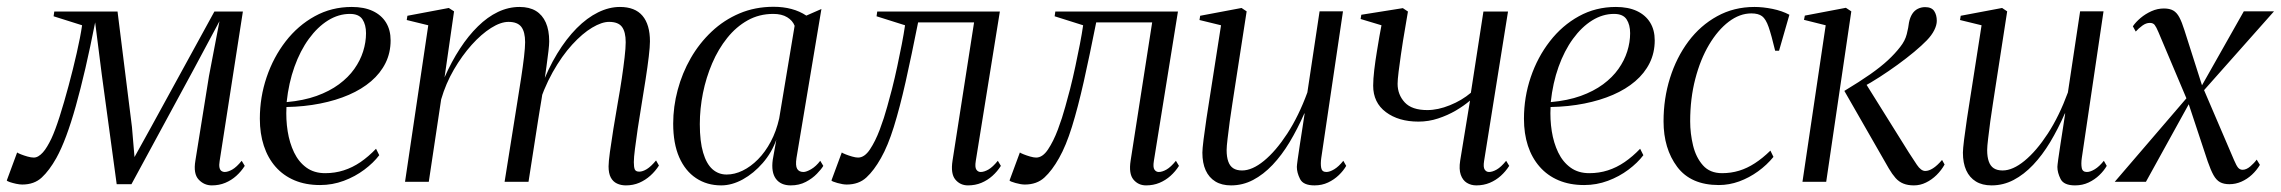

<svg xmlns="http://www.w3.org/2000/svg" viewBox="-54 -536 6724 566"><path d="M570.5 10.5Q547.5 10.5 531.5 -6.8Q515.5 -24 522 -62.5L562 -311.5L593 -473.5L517 -331.5L333.5 7H290L246 -316.5L226.5 -470Q212 -396.5 197.8 -335Q183.5 -273.5 169.5 -223.5Q155.5 -173.5 141.2 -135.2Q127 -97 112 -70Q91.5 -33.5 69.2 -12.8Q47 8 11.5 8Q4 8 -6.5 5.8Q-17 3.5 -25 0.8Q-33 -2 -34 -4L-3.5 -86.5Q-1 -84.5 7.8 -81Q16.5 -77.5 27.2 -74.5Q38 -71.5 45.5 -71.5Q52.5 -71.5 59.2 -75.5Q66 -79.5 72.5 -86.8Q79 -94 85.2 -104.5Q91.5 -115 97.5 -127.5Q108.5 -151 121.8 -192.5Q135 -234 148.2 -283.2Q161.5 -332.5 172.2 -379.8Q183 -427 188 -461.5L104 -488L106 -502H292.5L335 -161.5L342.5 -73L391.5 -161.5L578 -502H662L593.5 -61.5Q591.5 -49.5 593 -42.2Q594.5 -35 598.8 -32Q603 -29 608 -29Q618 -29 630.8 -36.2Q643.5 -43.5 658.5 -62L667.5 -47Q657 -30.5 642.5 -17.5Q628 -4.5 610 3Q592 10.5 570.5 10.5Z M1064 -78.5Q1047 -56 1020 -35.8Q993 -15.5 959.5 -3Q926 9.5 889.5 9.5Q847 9.5 814 -4.5Q781 -18.5 758.2 -44.5Q735.5 -70.5 723.8 -106.2Q712 -142 712 -186Q712 -249.5 732 -308.5Q752 -367.5 788.2 -414.2Q824.5 -461 874 -488.2Q923.5 -515.5 983 -515.5Q1019.5 -515.5 1045 -503.5Q1070.5 -491.5 1084 -469.5Q1097.5 -447.5 1097.5 -417Q1097.5 -380.5 1082.5 -350.2Q1067.5 -320 1040 -296.5Q1012.5 -273 974.5 -256.5Q936.5 -240 890 -230.8Q843.5 -221.5 790.5 -220.5Q788.5 -184 794 -149.2Q799.5 -114.5 813 -86.5Q826.5 -58.5 849.2 -42Q872 -25.5 904.5 -25.5Q933.5 -25.5 959.2 -33.8Q985 -42 1008.8 -58.2Q1032.5 -74.5 1054.5 -97.5ZM977.5 -495Q944 -495 913 -475.8Q882 -456.5 856.5 -421.5Q831 -386.5 814 -339Q797 -291.5 791 -235Q841 -239.5 879.2 -253.2Q917.5 -267 945.2 -287.5Q973 -308 990.5 -332.8Q1008 -357.5 1016.5 -384.5Q1025 -411.5 1025 -438Q1025 -463 1014.5 -479Q1004 -495 977.5 -495Z M1284.5 -502.5 1256.5 -308Q1277 -354.5 1301.8 -392.5Q1326.5 -430.5 1354.8 -458.2Q1383 -486 1414 -500.8Q1445 -515.5 1477.5 -515.5Q1506.5 -515.5 1525.8 -503.8Q1545 -492 1555 -469.5Q1565 -447 1565 -414Q1565 -404.5 1562.8 -385.5Q1560.5 -366.5 1557 -340.5Q1553.5 -314.5 1549 -284L1540.5 -277Q1561.5 -333.5 1588.5 -377.8Q1615.5 -422 1646 -452.8Q1676.5 -483.5 1709 -499.5Q1741.5 -515.5 1773.5 -515.5Q1818 -515.5 1840 -489.5Q1862 -463.5 1862 -414Q1862 -398.5 1858.5 -369Q1855 -339.5 1849.2 -302.2Q1843.5 -265 1837 -226Q1831 -190.5 1826 -156.8Q1821 -123 1817.8 -97.2Q1814.5 -71.5 1814.5 -58Q1814.5 -43.5 1817.2 -36.8Q1820 -30 1830.5 -30Q1840.5 -30 1852.8 -37.5Q1865 -45 1880 -63L1888.5 -48Q1878 -31.5 1863.2 -18.2Q1848.5 -5 1830.5 2.8Q1812.5 10.5 1791 10.5Q1776.5 10.5 1764.8 5Q1753 -0.5 1746.5 -12.8Q1740 -25 1740 -45.5Q1740 -58.5 1744 -88Q1748 -117.5 1754.2 -156Q1760.5 -194.5 1767.5 -235Q1774 -271 1779 -304.8Q1784 -338.5 1787.2 -366.5Q1790.5 -394.5 1790.5 -411.5Q1790.5 -442 1779.5 -456.8Q1768.5 -471.5 1741.5 -471.5Q1720 -471.5 1691.5 -454.5Q1663 -437.5 1632.8 -404.5Q1602.5 -371.5 1575.2 -323Q1548 -274.5 1529 -212L1547 -273Q1545 -260 1542.5 -244Q1540 -228 1537.2 -212Q1534.5 -196 1532.5 -183L1504 0H1433.5L1471 -235Q1477 -271 1482.2 -305.8Q1487.5 -340.5 1490.8 -368.5Q1494 -396.5 1494 -411.5Q1494 -442 1482.8 -456.8Q1471.5 -471.5 1445 -471.5Q1422 -471.5 1393.5 -453.5Q1365 -435.5 1336.5 -403.8Q1308 -372 1284 -330.8Q1260 -289.5 1246.5 -243L1210 0H1140L1208.5 -461.5L1145 -477L1147 -489.5L1269 -512.5Z M2294 -70.5Q2290.5 -47.5 2296 -38.2Q2301.5 -29 2314.5 -29Q2323 -29 2337.2 -37.2Q2351.5 -45.5 2364 -62L2373 -47Q2367.5 -37.5 2354.2 -23.8Q2341 -10 2321.5 0.2Q2302 10.5 2277 10.5Q2247.5 10.5 2233.2 -9Q2219 -28.5 2224 -65L2234.5 -124Q2221 -86 2194.5 -55.5Q2168 -25 2135.8 -7.2Q2103.5 10.5 2072 10.5Q2030 10.5 1998 -10.8Q1966 -32 1948.2 -72.5Q1930.5 -113 1930.5 -171.5Q1930.5 -221.5 1943.8 -271Q1957 -320.5 1982.2 -364.5Q2007.5 -408.5 2043.8 -442.8Q2080 -477 2126 -496.5Q2172 -516 2226.5 -516Q2255 -516 2279.2 -509.5Q2303.5 -503 2323 -490L2367.5 -509.5ZM2288.5 -460Q2282.5 -475.5 2266.5 -485.2Q2250.5 -495 2225.5 -495Q2184 -495 2150 -476Q2116 -457 2089.8 -424.2Q2063.5 -391.5 2045.5 -349.5Q2027.5 -307.5 2018.2 -261.5Q2009 -215.5 2009 -170Q2009 -119 2018.8 -86Q2028.5 -53 2046.2 -37.2Q2064 -21.5 2088 -21.5Q2111.5 -21.5 2135.2 -33Q2159 -44.5 2180.5 -66.2Q2202 -88 2218.2 -118.5Q2234.5 -149 2243 -187Z M2822.5 -61.5Q2819.5 -43 2824.2 -36Q2829 -29 2837 -29Q2847 -29 2859.8 -36.2Q2872.5 -43.5 2887.5 -62L2896.5 -47Q2886 -30.5 2871.5 -17.5Q2857 -4.5 2839 3Q2821 10.5 2799.5 10.5Q2776.5 10.5 2762.2 -6.8Q2748 -24 2754 -62.5L2817.5 -470H2652.5Q2633 -372 2615.8 -295.2Q2598.5 -218.5 2581 -162.2Q2563.5 -106 2543 -70Q2522.5 -33.5 2500 -12.8Q2477.5 8 2442 8Q2431 8 2414.8 3.5Q2398.5 -1 2397 -4L2427.5 -86.5Q2430 -84.5 2438.8 -81Q2447.5 -77.5 2458 -74.5Q2468.5 -71.5 2475.5 -71.5Q2494.5 -71.5 2510.5 -95.5Q2526.5 -119.5 2539.5 -154Q2552.5 -188.5 2561.5 -221.8Q2570.5 -255 2575.5 -273.5Q2584 -307 2591.2 -341Q2598.5 -375 2604.5 -406Q2610.5 -437 2614 -461.5L2530 -488L2532 -502H2893.5Z M3347.5 -61.5Q3344.5 -43 3349.2 -36Q3354 -29 3362 -29Q3372 -29 3384.8 -36.2Q3397.5 -43.5 3412.5 -62L3421.5 -47Q3411 -30.5 3396.5 -17.5Q3382 -4.5 3364 3Q3346 10.5 3324.5 10.5Q3301.5 10.5 3287.2 -6.8Q3273 -24 3279 -62.5L3342.5 -470H3177.5Q3158 -372 3140.8 -295.2Q3123.5 -218.5 3106 -162.2Q3088.5 -106 3068 -70Q3047.5 -33.5 3025 -12.8Q3002.5 8 2967 8Q2956 8 2939.8 3.5Q2923.5 -1 2922 -4L2952.5 -86.5Q2955 -84.5 2963.8 -81Q2972.5 -77.5 2983 -74.5Q2993.5 -71.5 3000.5 -71.5Q3019.5 -71.5 3035.5 -95.5Q3051.5 -119.5 3064.5 -154Q3077.5 -188.5 3086.5 -221.8Q3095.5 -255 3100.5 -273.5Q3109 -307 3116.2 -341Q3123.5 -375 3129.5 -406Q3135.5 -437 3139 -461.5L3055 -488L3057 -502H3418.5Z M3575 10.5Q3547.5 10.5 3528.8 -1Q3510 -12.5 3500.2 -34Q3490.5 -55.5 3490.5 -86Q3490.5 -96.5 3494 -124.8Q3497.5 -153 3502.5 -186.2Q3507.5 -219.5 3511.8 -246Q3516 -272.5 3517 -279L3545.5 -461.5L3482 -477L3484 -489.5L3606 -512.5L3621 -502.5L3585 -270Q3583 -256 3579 -231Q3575 -206 3571.2 -178.2Q3567.5 -150.5 3564.8 -127.2Q3562 -104 3562 -93.5Q3562 -73.5 3566.8 -60Q3571.5 -46.5 3581.5 -40Q3591.5 -33.5 3607.5 -33.5Q3637.5 -33.5 3672.2 -62Q3707 -90.5 3740.8 -142.2Q3774.5 -194 3800 -263.5L3836 -502.5H3905L3841 -70.5Q3838.5 -53 3840.8 -41Q3843 -29 3856 -29Q3866 -29 3879.2 -37Q3892.5 -45 3906 -62L3914.5 -47Q3906.5 -33 3892.8 -19.8Q3879 -6.5 3861 2Q3843 10.5 3821 10.5Q3788 10.5 3778.5 -8.2Q3769 -27 3769 -44Q3769 -48 3771.5 -66.5Q3774 -85 3778 -110.5Q3782 -136 3785.8 -160.8Q3789.5 -185.5 3792 -201.5H3791Q3771 -156 3747.8 -117.2Q3724.5 -78.5 3697.5 -50Q3670.5 -21.5 3640 -5.5Q3609.5 10.5 3575 10.5Z M4096.5 -502 4082 -416Q4079.5 -401 4075.8 -375Q4072 -349 4069 -324.8Q4066 -300.5 4066 -289Q4066 -257 4087 -234.2Q4108 -211.5 4153.5 -211.5Q4185 -211.5 4220.2 -225.8Q4255.5 -240 4282 -262.5L4319 -502H4391.5L4321 -61.5Q4318 -43 4322.8 -36Q4327.5 -29 4335.5 -29Q4345.5 -29 4358.2 -36.2Q4371 -43.5 4386 -62L4395 -47Q4384.5 -30.5 4370 -17.5Q4355.5 -4.5 4337.5 3Q4319.5 10.5 4298 10.5Q4282.5 10.5 4270.2 3Q4258 -4.5 4252.2 -20.8Q4246.5 -37 4250.5 -62.5L4279.5 -239.5Q4262 -224.5 4237.8 -210.2Q4213.5 -196 4185.5 -186.8Q4157.5 -177.5 4127.5 -177.5Q4069 -177.5 4031.5 -205.5Q3994 -233.5 3994 -283.5Q3994 -302.5 3997.2 -330Q4000.5 -357.5 4005 -384.5Q4009.5 -411.5 4012.5 -429.5L4018.5 -461.5L3957 -480L3959 -492.5L4081.5 -512Z M4790.5 -78.5Q4773.5 -56 4746.5 -35.8Q4719.5 -15.5 4686 -3Q4652.5 9.5 4616 9.5Q4573.5 9.5 4540.5 -4.5Q4507.5 -18.5 4484.8 -44.5Q4462 -70.5 4450.2 -106.2Q4438.5 -142 4438.5 -186Q4438.5 -249.5 4458.5 -308.5Q4478.5 -367.5 4514.8 -414.2Q4551 -461 4600.5 -488.2Q4650 -515.5 4709.5 -515.5Q4746 -515.5 4771.5 -503.5Q4797 -491.5 4810.5 -469.5Q4824 -447.5 4824 -417Q4824 -380.5 4809 -350.2Q4794 -320 4766.5 -296.5Q4739 -273 4701 -256.5Q4663 -240 4616.5 -230.8Q4570 -221.5 4517 -220.5Q4515 -184 4520.5 -149.2Q4526 -114.5 4539.5 -86.5Q4553 -58.5 4575.8 -42Q4598.5 -25.5 4631 -25.5Q4660 -25.5 4685.8 -33.8Q4711.5 -42 4735.2 -58.2Q4759 -74.5 4781 -97.5ZM4704 -495Q4670.5 -495 4639.5 -475.8Q4608.5 -456.5 4583 -421.5Q4557.5 -386.5 4540.5 -339Q4523.5 -291.5 4517.5 -235Q4567.5 -239.5 4605.8 -253.2Q4644 -267 4671.8 -287.5Q4699.5 -308 4717 -332.8Q4734.5 -357.5 4743 -384.5Q4751.5 -411.5 4751.5 -438Q4751.5 -463 4741 -479Q4730.5 -495 4704 -495Z M5013 9.5Q4930.5 9.5 4890.2 -44.2Q4850 -98 4850 -178.5Q4850 -245.5 4869 -306Q4888 -366.5 4923.2 -413.8Q4958.5 -461 5008 -488.2Q5057.5 -515.5 5118 -515.5Q5143 -515.5 5171.2 -509.8Q5199.5 -504 5221 -492.5L5190.5 -386.5H5179Q5168 -432.5 5159.8 -456.2Q5151.5 -480 5140.5 -488.2Q5129.5 -496.5 5109 -496.5Q5074.5 -496.5 5042.2 -472Q5010 -447.5 4984.2 -404.2Q4958.5 -361 4943.5 -303.2Q4928.5 -245.5 4928.5 -178.5Q4928.5 -142.5 4937 -107.2Q4945.5 -72 4966 -48.8Q4986.5 -25.5 5022.5 -25.5Q5049 -25.5 5072.8 -32.8Q5096.5 -40 5119.2 -54.8Q5142 -69.5 5165 -92L5174 -73.5Q5154.5 -49.5 5128.5 -30.8Q5102.5 -12 5073 -1.2Q5043.5 9.5 5013 9.5Z M5259.5 0 5328 -461.5 5264 -477.5 5266.5 -490 5387.5 -513 5403.5 -502.5 5329.5 0ZM5588 10.5Q5570 10.5 5557 5.2Q5544 0 5534 -11.2Q5524 -22.5 5514 -39.5L5383 -268Q5428.5 -295.5 5459.5 -317.2Q5490.5 -339 5511.5 -358.5Q5532.5 -378 5547.5 -397.5Q5562 -415.5 5567 -435.5Q5572 -455.5 5573.5 -469.5Q5576.5 -484.5 5583 -494.8Q5589.5 -505 5599.5 -510Q5609.5 -515 5621 -515Q5640 -515 5647.8 -503.5Q5655.5 -492 5655.5 -474.5Q5655.5 -462 5648 -447Q5640.5 -432 5626 -417Q5611.5 -402 5589 -383.2Q5566.5 -364.5 5540 -345.2Q5513.5 -326 5486.8 -308.8Q5460 -291.5 5436.5 -279L5442.5 -295.5L5573 -86.5Q5584.5 -68.5 5596.8 -50.2Q5609 -32 5621.5 -32Q5632 -32 5644.2 -39.8Q5656.5 -47.5 5671 -64.5L5678.5 -51Q5669 -34 5654.8 -20Q5640.5 -6 5623.5 2.2Q5606.5 10.5 5588 10.5Z M5817 10.5Q5789.5 10.5 5770.8 -1Q5752 -12.5 5742.2 -34Q5732.5 -55.5 5732.5 -86Q5732.5 -96.5 5736 -124.8Q5739.5 -153 5744.5 -186.2Q5749.5 -219.5 5753.8 -246Q5758 -272.5 5759 -279L5787.5 -461.5L5724 -477L5726 -489.5L5848 -512.5L5863 -502.5L5827 -270Q5825 -256 5821 -231Q5817 -206 5813.2 -178.2Q5809.5 -150.5 5806.8 -127.2Q5804 -104 5804 -93.5Q5804 -73.5 5808.8 -60Q5813.5 -46.5 5823.5 -40Q5833.5 -33.5 5849.5 -33.5Q5879.5 -33.5 5914.2 -62Q5949 -90.5 5982.8 -142.2Q6016.5 -194 6042 -263.5L6078 -502.5H6147L6083 -70.5Q6080.5 -53 6082.8 -41Q6085 -29 6098 -29Q6108 -29 6121.2 -37Q6134.5 -45 6148 -62L6156.5 -47Q6148.5 -33 6134.8 -19.8Q6121 -6.5 6103 2Q6085 10.5 6063 10.5Q6030 10.5 6020.5 -8.2Q6011 -27 6011 -44Q6011 -48 6013.5 -66.5Q6016 -85 6020 -110.5Q6024 -136 6027.8 -160.8Q6031.5 -185.5 6034 -201.5H6033Q6013 -156 5989.8 -117.2Q5966.5 -78.5 5939.5 -50Q5912.5 -21.5 5882 -5.5Q5851.5 10.5 5817 10.5Z M6518 7Q6501.5 7 6490.5 1Q6479.5 -5 6471.2 -19.8Q6463 -34.5 6454 -60.5L6394.5 -240L6410 -250L6272 0H6180L6404.5 -261.5L6396.5 -234L6309 -441Q6302.5 -456.5 6297.8 -462.5Q6293 -468.5 6283.5 -468.5Q6272.5 -468.5 6261.5 -460.5Q6250.5 -452.5 6242 -443L6233.5 -458.5Q6242 -471 6256.2 -483Q6270.5 -495 6288.2 -503Q6306 -511 6325 -511Q6342 -511 6352.5 -505Q6363 -499 6370.5 -485Q6378 -471 6385.5 -447L6441 -273L6424 -261L6560.5 -502.5H6649.5L6429 -254L6439 -280.5L6532 -63.5Q6539 -47 6544.2 -41.2Q6549.5 -35.5 6557 -35.5Q6568 -35.5 6579.8 -45.5Q6591.5 -55.5 6598.5 -65.5L6608 -50Q6598.5 -34 6584.5 -21Q6570.5 -8 6553.5 -0.5Q6536.5 7 6518 7Z"/></svg>

Font: Merriweather 144pt Light
Style: Italic
Weight: 300
Italic angle: -7.8°
Version: Version 2.101